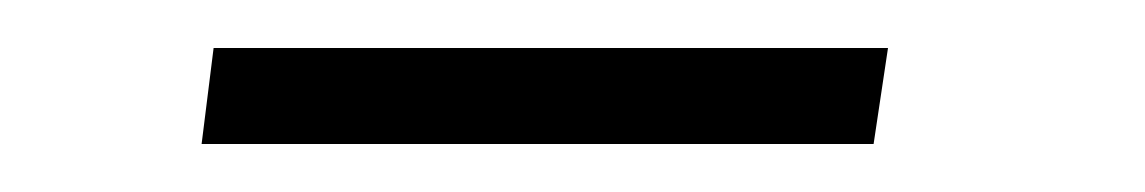

<svg xmlns="http://www.w3.org/2000/svg" viewBox="-20 -346 477 80"><path d="M69 -326H350L344 -286H64Z"/></svg>

Font: Bellota Text Light
Style: Italic
Weight: 300
Italic angle: -7.5°
Designer: Kemie Guaida
Foundry: Kemie Guaida
Version: Version 4.001